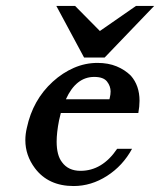

<svg xmlns="http://www.w3.org/2000/svg" viewBox="-20 -624 537 644"><path d="M436 -604H497L331 -431H262L169 -604H232L315 -520ZM184 -245 178 -220Q170 -179 170 -149Q170 -103 188 -80Q209 -51 250 -51Q323 -51 373 -125H423Q392 -68 339 -34Q286 0 227 0Q142 0 97 -60Q65 -103 65 -154Q65 -174 70 -195Q90 -289 157 -350Q190 -380 228 -396.5Q266 -413 307 -413Q343 -413 371 -401.5Q399 -390 419 -370Q448 -337 448 -286Q448 -267 444 -245ZM347 -291 348 -295Q351 -307 351 -317Q351 -335 339 -350.5Q327 -366 296 -366Q235 -366 201 -291Z"/></svg>

Font: New Athena Unicode
Style: Bold Italic
Weight: 700
Designer: J. Rusten 1997; rev. by R. Hancock 2001, 2002, rev. by D. Mastronarde 2002-2021
Foundry: Society for Classical Studies (formerly American Philological Association)
Version: Version 5.008